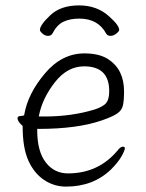

<svg xmlns="http://www.w3.org/2000/svg" viewBox="-20 -679 540 712"><path d="M225 13Q180 13 143 -12Q106 -37 85 -84Q64 -131 64 -210V-212Q45 -228 45 -241Q45 -249 59 -249L69 -251L70 -254Q83 -331 146 -406Q209 -481 293 -481Q349 -481 382 -459Q440 -421 440 -340Q440 -307 436 -288.5Q432 -270 414.5 -258Q397 -246 356 -232Q266 -201 123 -201H118V-196Q118 -118 149.5 -77Q181 -36 232 -36Q345 -36 416 -121Q427 -135 435 -135Q443 -135 443 -130Q443 -121 430.5 -99Q418 -77 392 -51Q326 13 225 13ZM386 -617Q422 -585 422 -568Q422 -563 411.5 -554.5Q401 -546 390 -546Q379 -546 374 -554Q344 -610 274 -610Q240 -610 215.5 -598.5Q191 -587 174 -554Q169 -546 158 -546Q147 -546 137.5 -554.5Q128 -563 128 -568Q128 -586 166.5 -622.5Q205 -659 273 -659Q341 -659 386 -617ZM331 -273Q364 -284 374.5 -298Q385 -312 385 -341Q385 -433 292 -433Q230 -433 184 -374.5Q138 -316 125 -253L124 -247H145Q246 -247 331 -273Z"/></svg>

Font: Moon Stars Kai T HW Light
Style: Regular
Weight: 300
Designer: GuiWonder
Version: Version 1.101